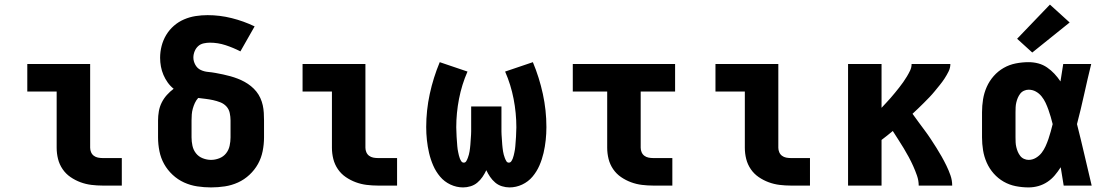

<svg xmlns="http://www.w3.org/2000/svg" viewBox="-20 -809 4840 837"><path d="M427 0Q403 0 378.5 -3Q354 -6 331 -14.5Q308 -23 287.5 -37Q267 -51 253 -71.5Q239 -92 233 -116Q227 -140 227 -165V-410H99V-530H373V-165Q373 -155 377 -145.5Q381 -136 389 -130Q397 -124 407 -122Q417 -120 427 -120H511V0Z M900 8Q870 8 840 3.5Q810 -1 782.5 -13.5Q755 -26 732.5 -47Q710 -68 695.5 -94Q681 -120 675 -150Q669 -180 669 -210V-284Q669 -304 672.5 -324Q676 -344 685 -362Q694 -380 707.5 -395Q721 -410 737 -422Q722 -434 711 -449.5Q700 -465 692.5 -482.5Q685 -500 681.5 -519Q678 -538 678 -557Q678 -583 684.5 -608.5Q691 -634 704.5 -656.5Q718 -679 738 -696.5Q758 -714 782.5 -724.5Q807 -735 833 -739Q859 -743 885 -743Q938 -743 990 -730Q1042 -717 1090 -694L1028 -585Q997 -601 963.5 -612Q930 -623 895 -623Q882 -623 868 -620Q854 -617 844 -608Q834 -599 828.5 -585.5Q823 -572 823 -558Q823 -542 831.5 -526.5Q840 -511 855 -504Q870 -497 886.5 -495.5Q903 -494 919.5 -491Q936 -488 952.5 -484.5Q969 -481 985 -476.5Q1001 -472 1016.5 -466Q1032 -460 1046.5 -452Q1061 -444 1074 -433.5Q1087 -423 1097.5 -410Q1108 -397 1115 -381.5Q1122 -366 1125.5 -350Q1129 -334 1130 -317Q1131 -300 1131 -284V-210Q1131 -180 1125 -150Q1119 -120 1104.5 -94Q1090 -68 1067.5 -47Q1045 -26 1017.5 -13.5Q990 -1 960 3.5Q930 8 900 8ZM900 -112Q918 -112 936 -119Q954 -126 965.5 -140.5Q977 -155 981 -173.5Q985 -192 985 -210V-284Q985 -300 981.5 -316.5Q978 -333 967 -345Q956 -357 940.5 -363Q925 -369 909 -372.5Q893 -376 876.5 -378Q860 -380 844 -382Q835 -372 829.5 -360Q824 -348 820.5 -335.5Q817 -323 816 -310Q815 -297 815 -284V-210Q815 -192 819 -173.5Q823 -155 834.5 -140.5Q846 -126 864 -119Q882 -112 900 -112Z M1627 0Q1603 0 1578.5 -3Q1554 -6 1531 -14.5Q1508 -23 1487.5 -37Q1467 -51 1453 -71.5Q1439 -92 1433 -116Q1427 -140 1427 -165V-410H1299V-530H1573V-165Q1573 -155 1577 -145.5Q1581 -136 1589 -130Q1597 -124 1607 -122Q1617 -120 1627 -120H1711V0Z M2201 8Q2185 8 2168.5 3Q2152 -2 2139 -13Q2126 -24 2116.5 -38Q2107 -52 2100 -67Q2093 -52 2083.5 -38Q2074 -24 2061 -13Q2048 -2 2031.5 3Q2015 8 1999 8Q1970 8 1943.5 -4.5Q1917 -17 1898.5 -39Q1880 -61 1868.5 -87.5Q1857 -114 1850.5 -142Q1844 -170 1841 -198.5Q1838 -227 1838 -255Q1838 -328 1853.5 -399.5Q1869 -471 1897 -538L2018 -497Q1993 -440 1981 -378Q1969 -316 1969 -254Q1969 -247 1969.5 -240Q1970 -233 1970 -226.5Q1970 -220 1970.5 -213Q1971 -206 1971.5 -199Q1972 -192 1972.5 -185.5Q1973 -179 1973.5 -172Q1974 -165 1975 -158.5Q1976 -152 1977.5 -145Q1979 -138 1980.5 -131.5Q1982 -125 1984.5 -118.5Q1987 -112 1991 -106Q1995 -100 2002 -100Q2009 -100 2013 -107Q2017 -114 2019.5 -121Q2022 -128 2024 -135Q2026 -142 2027 -149Q2028 -156 2029 -163.5Q2030 -171 2030.5 -178Q2031 -185 2031.5 -192.5Q2032 -200 2032.5 -207Q2033 -214 2033.5 -221.5Q2034 -229 2034 -236Q2034 -243 2034 -250.5Q2034 -258 2034 -265V-345H2166V-265Q2166 -258 2166 -250.5Q2166 -243 2166 -236Q2166 -229 2166.5 -221.5Q2167 -214 2167.5 -207Q2168 -200 2168.5 -192.5Q2169 -185 2169.5 -178Q2170 -171 2171 -163.5Q2172 -156 2173 -149Q2174 -142 2176 -135Q2178 -128 2180.5 -121Q2183 -114 2187 -107Q2191 -100 2198 -100Q2205 -100 2209 -106Q2213 -112 2215.5 -118.5Q2218 -125 2219.5 -131.5Q2221 -138 2222.5 -145Q2224 -152 2225 -158.5Q2226 -165 2226.5 -172Q2227 -179 2227.5 -185.5Q2228 -192 2228.5 -199Q2229 -206 2229.5 -213Q2230 -220 2230 -226.5Q2230 -233 2230.5 -240Q2231 -247 2231 -254Q2231 -316 2219 -378Q2207 -440 2182 -497L2303 -538Q2331 -471 2346.5 -399.5Q2362 -328 2362 -255Q2362 -227 2359 -198.5Q2356 -170 2349.5 -142Q2343 -114 2331.5 -87.5Q2320 -61 2301.5 -39Q2283 -17 2256.5 -4.5Q2230 8 2201 8Z M2827 0Q2803 0 2778.5 -3Q2754 -6 2731 -14.5Q2708 -23 2687.5 -37Q2667 -51 2653 -71.5Q2639 -92 2633 -116Q2627 -140 2627 -165V-410H2477V-530H2923V-410H2773V-165Q2773 -155 2777 -145.5Q2781 -136 2789 -130Q2797 -124 2807 -122Q2817 -120 2827 -120H2911V0Z M3427 0Q3403 0 3378.5 -3Q3354 -6 3331 -14.5Q3308 -23 3287.5 -37Q3267 -51 3253 -71.5Q3239 -92 3233 -116Q3227 -140 3227 -165V-410H3099V-530H3373V-165Q3373 -155 3377 -145.5Q3381 -136 3389 -130Q3397 -124 3407 -122Q3417 -120 3427 -120H3511V0Z M3677 0V-530H3823V-339Q3833 -350 3843 -360.5Q3853 -371 3862.5 -382Q3872 -393 3881.5 -404.5Q3891 -416 3900 -427.5Q3909 -439 3917.5 -451Q3926 -463 3933.5 -475.5Q3941 -488 3947.5 -501.5Q3954 -515 3954 -530H4123Q4123 -513 4115 -497Q4107 -481 4097.5 -466.5Q4088 -452 4077 -438.5Q4066 -425 4055 -411.5Q4044 -398 4032 -385.5Q4020 -373 4007.5 -360.5Q3995 -348 3982.5 -336Q3970 -324 3958 -313Q3971 -295 3984.5 -276.5Q3998 -258 4011.5 -240Q4025 -222 4037.5 -203Q4050 -184 4062 -165Q4074 -146 4085 -126.5Q4096 -107 4106 -86.5Q4116 -66 4123.5 -44.5Q4131 -23 4131 0H3985Q3985 -22 3977.5 -43.5Q3970 -65 3961 -85Q3952 -105 3941.5 -124.5Q3931 -144 3919.5 -163Q3908 -182 3896 -200.5Q3884 -219 3872 -238Q3860 -228 3847.5 -218Q3835 -208 3823 -199V0Z M4464 8Q4436 8 4408 2.5Q4380 -3 4355.5 -17Q4331 -31 4312 -52.5Q4293 -74 4281.5 -100Q4270 -126 4265.5 -154Q4261 -182 4261 -210V-320Q4261 -348 4265.5 -376Q4270 -404 4281.5 -430Q4293 -456 4312 -477.5Q4331 -499 4355.5 -513Q4380 -527 4408 -532.5Q4436 -538 4464 -538Q4486 -538 4506.5 -532.5Q4527 -527 4544.5 -515Q4562 -503 4576.5 -487.5Q4591 -472 4603 -454Q4606 -473 4609 -492Q4612 -511 4615 -530H4737Q4721 -465 4706.5 -399Q4692 -333 4675 -268Q4692 -201 4707.5 -134Q4723 -67 4739 0H4617Q4614 -20 4610.5 -40Q4607 -60 4604 -80Q4592 -61 4578 -44.5Q4564 -28 4546 -16Q4528 -4 4507 2Q4486 8 4464 8ZM4464 -112Q4481 -112 4496 -121Q4511 -130 4521 -143Q4531 -156 4538 -171.5Q4545 -187 4550.5 -203Q4556 -219 4560.5 -235.5Q4565 -252 4569 -268Q4565 -284 4560.5 -299.5Q4556 -315 4550.5 -330.5Q4545 -346 4538 -361Q4531 -376 4520.5 -389Q4510 -402 4495.5 -410Q4481 -418 4464 -418Q4454 -418 4444 -413.5Q4434 -409 4427.5 -400.5Q4421 -392 4417 -382.5Q4413 -373 4410.5 -362.5Q4408 -352 4407.5 -341.5Q4407 -331 4407 -320V-210Q4407 -199 4407.5 -188.5Q4408 -178 4410.5 -167.5Q4413 -157 4417 -147.5Q4421 -138 4427.5 -129.5Q4434 -121 4444 -116.5Q4454 -112 4464 -112ZM4480 -580 4414 -640 4557 -789 4643 -711Z"/></svg>

Font: Iosevka Curly Heavy Extended
Style: Regular
Weight: 900
Width: 7
Monospace: yes
Designer: Belleve Invis
Foundry: Belleve Invis
Version: Version 11.1.0; ttfautohint (v1.8.3)